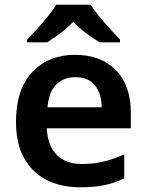

<svg xmlns="http://www.w3.org/2000/svg" viewBox="-20 -786 622 816"><path d="M299 -553Q409 -553 472.5 -488Q536 -423 536 -307V-241H179Q182 -169 220 -129Q258 -89 327 -89Q379 -89 421 -99.5Q463 -110 508 -130V-28Q467 -8 424 1Q381 10 321 10Q241 10 179.5 -20.5Q118 -51 83 -113Q48 -175 48 -267Q48 -407 117.5 -480Q187 -553 299 -553ZM300 -458Q250 -458 218.5 -426Q187 -394 182 -330H412Q412 -386 384.5 -422Q357 -458 300 -458ZM365 -766Q379 -744 401.5 -716.5Q424 -689 448 -663Q472 -637 490 -618V-606H404Q377 -622 347 -644Q317 -666 291 -693Q265 -666 236 -644.5Q207 -623 181 -606H95V-618Q114 -637 137.5 -663Q161 -689 183.5 -716.5Q206 -744 219 -766Z"/></svg>

Font: Noto Sans Sora Sompeng Semi
Style: Bold
Weight: 700
Designer: Monotype Design Team. David Williams.
Foundry: Monotype Imaging Inc.
Version: Version 2.101; ttfautohint (v1.8.4.7-5d5b)